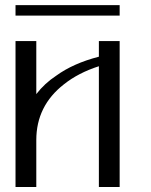

<svg xmlns="http://www.w3.org/2000/svg" viewBox="-20 -747 602 767"><path d="M42 -726.6H458V-684.6H42ZM375 -583H458V0H375V-482.4Q293 -456.1 235.4 -410.2Q125 -324.2 125 -187.5V0H42V-583H125V-371.1Q158.2 -414.1 204.1 -444.3Q272.5 -494.1 375 -520.5Z"/></svg>

Font: wanta
Style: Medium
Weight: 500
Version: Version 0.91